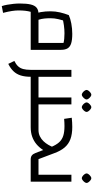

<svg xmlns="http://www.w3.org/2000/svg" viewBox="551 -1292 1074 2217"><g transform="rotate(90 1088.5 -183.0)"><path d="M50 334Q41 308 34.5 273Q28 238 24 199.5Q20 161 20 125Q20 46 31.5 -1Q43 -48 69.5 -69Q96 -90 140 -90H475V-379Q434 -390 364 -390Q321 -390 273 -383.5Q225 -377 185 -366L154 -440Q193 -458 251.5 -469Q310 -480 371 -480Q439 -480 479.5 -467.5Q520 -455 537.5 -426.5Q555 -398 555 -350V0H116Q108 29 104 62.5Q100 96 100 142Q100 176 106.5 218Q113 260 128 319ZM156 -33Q128 -65 119 -117.5Q110 -170 110 -228Q110 -285 122.5 -338Q135 -391 154 -440L229 -417Q212 -366 201 -320.5Q190 -275 190 -228Q190 -192 193.5 -158Q197 -124 206.5 -94Q216 -64 233 -40Z M865 -90H985V0H865ZM717 259 683 189Q722 170 744.5 146Q767 122 776.5 87Q786 52 786 0V-470H866V0Q866 66 851 114.5Q836 163 803 198Q770 233 717 259Z M1185 -90H1305V0H945V-90H1105V-470H1185ZM1073 -590Q1063 -590 1050 -599Q1037 -608 1027.5 -621.5Q1018 -635 1018 -645Q1018 -656 1027.5 -668.5Q1037 -681 1050 -690.5Q1063 -700 1073 -700Q1084 -700 1096.5 -690.5Q1109 -681 1118.5 -668.5Q1128 -656 1128 -645Q1128 -635 1118.5 -622Q1109 -609 1096 -599.5Q1083 -590 1073 -590ZM1217 -590Q1207 -590 1194 -599Q1181 -608 1171.5 -621.5Q1162 -635 1162 -645Q1162 -656 1171.5 -668.5Q1181 -681 1194 -690.5Q1207 -700 1217 -700Q1228 -700 1240.5 -690.5Q1253 -681 1262.5 -668.5Q1272 -656 1272 -645Q1272 -635 1262.5 -622Q1253 -609 1240 -599.5Q1227 -590 1217 -590Z M1817 -90H1877V0H1821Q1791 0 1774 -13.5Q1757 -27 1746 -56L1677 -236Q1653 -294 1623 -327.5Q1593 -361 1548.5 -375.5Q1504 -390 1435 -390Q1416 -390 1395.5 -389Q1375 -388 1352 -386L1339 -474Q1368 -477 1394.5 -478.5Q1421 -480 1445 -480Q1529 -480 1586.5 -458.5Q1644 -437 1683 -391Q1722 -345 1749 -270ZM1681 -265 1755 -233Q1737 -183 1709.5 -140.5Q1682 -98 1644.5 -66.5Q1607 -35 1558.5 -17.5Q1510 0 1448 0H1265V-90H1481Q1521 -90 1553.5 -106Q1586 -122 1610.5 -148Q1635 -174 1652.5 -204.5Q1670 -235 1681 -265Z M1837 0V-90H1997V-470H2077V0ZM2037 -590Q2027 -590 2014 -599Q2001 -608 1991.5 -621.5Q1982 -635 1982 -645Q1982 -656 1991.5 -668.5Q2001 -681 2014 -690.5Q2027 -700 2037 -700Q2048 -700 2060.5 -690.5Q2073 -681 2082.5 -668.5Q2092 -656 2092 -645Q2092 -635 2082.5 -622Q2073 -609 2060 -599.5Q2047 -590 2037 -590Z"/></g></svg>

Font: Changa
Style: Regular
Weight: 400
Designer: Eduardo Rodriguez Tunni
Foundry: Eduardo Rodriguez Tunni
Version: Version 3.003